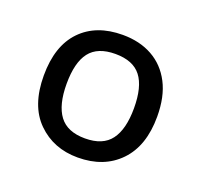

<svg xmlns="http://www.w3.org/2000/svg" viewBox="-72 -802 521 498"><g transform="rotate(20 188.0 -552.5)"><path d="M345 -553Q345 -472 302 -427.5Q259 -383 187 -383Q120 -383 76 -426.5Q32 -470 32 -553Q32 -635 74 -678.5Q116 -722 189 -722Q236 -722 271 -702.5Q306 -683 325.5 -645.5Q345 -608 345 -553ZM95 -553Q95 -495 117 -465.5Q139 -436 188 -436Q237 -436 259 -465.5Q281 -495 281 -553Q281 -612 259 -640.5Q237 -669 188 -669Q139 -669 117 -640.5Q95 -612 95 -553Z"/></g></svg>

Font: Noto Sans Devanagari
Style: Regular
Weight: 400
Designer: Jelle Bosma - Monotype Design Team
Foundry: Monotype Imaging Inc.
Version: Version 2.003